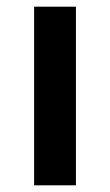

<svg xmlns="http://www.w3.org/2000/svg" viewBox="-20 -554 329 574"><path d="M82 -534H207V0H82Z"/></svg>

Font: CMG Sans SemiBold
Style: Regular
Weight: 600
Designer: Julieta Ulanovsky
Foundry: Julieta Ulanovsky
Version: Version 7.200